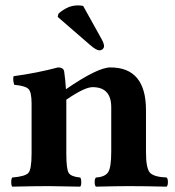

<svg xmlns="http://www.w3.org/2000/svg" viewBox="-20 -696 656 718"><path d="M291 -673.8 359.9 -549.8Q368.7 -533.7 369.1 -523.9Q369.1 -517.1 364 -512.5Q358.9 -507.8 352.1 -507.8Q339.8 -507.8 316.9 -527.8L195.8 -632.8L198.2 -644Q207 -653.8 227.1 -664.8Q247.1 -675.8 271 -675.8Q283.2 -675.8 291 -673.8ZM228 -122.1Q228 -63 237.1 -49.1Q246.1 -35.2 279.8 -32.2Q283.7 -28.3 283.9 -15.1Q284.2 -2 279.8 2Q193.8 0 163.1 0Q109.9 0 25.9 2Q22 -2 22 -14.9Q22 -27.8 25.9 -32.2Q73.7 -36.1 85.9 -49.1Q98.1 -62 98.1 -122.1V-309.1Q98.1 -351.1 86.7 -363Q75.2 -375 33.2 -378.9Q27.3 -397.9 30.8 -411.1Q115.7 -422.4 196.8 -443.8Q218.8 -443.8 220.2 -426.8Q224.6 -397 226.6 -362.3Q345.7 -444.3 393.1 -443.8Q525.9 -443.8 525.9 -284.2V-127.9Q525.9 -66.9 540.5 -50.5Q555.2 -34.2 603 -32.2Q607.9 -28.3 607.9 -15.1Q607.9 -2 603 2Q517.1 0 460.9 0Q422.9 0 338.9 2Q334 -2 334 -14.9Q334 -27.8 338.9 -32.2Q372.1 -34.2 384 -51.5Q396 -68.8 396 -127.9V-294.9Q396 -370.1 326.2 -370.1Q296.4 -370.1 228 -323.2V-321.3Z"/></svg>

Font: Linux Libertine
Style: Bold
Weight: 700
Designer: Philipp H. Poll
Foundry: Philipp H. Poll
Version: Version 5.0.3